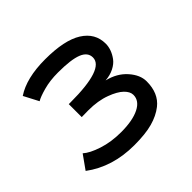

<svg xmlns="http://www.w3.org/2000/svg" viewBox="-130 -638 778 778"><g transform="rotate(-45 259.0 -249.0)"><path d="M14.6 -64 56.6 -123Q78.1 -103.5 124.5 -88.4Q170.9 -73.2 227.5 -73.2Q293.9 -73.2 331.8 -92.3Q369.6 -111.3 369.6 -145Q369.6 -163.6 350.6 -181.9Q331.5 -200.2 293 -214.4Q251.5 -230 195.8 -230Q189.5 -230 176.8 -229.7Q164.1 -229.5 157.7 -229.5V-303.7H166.5H168.9Q360.8 -303.7 360.8 -368.2Q360.8 -397.9 326.4 -411.6Q292 -425.3 217.3 -425.3Q170.9 -425.3 134 -415Q97.2 -404.8 82.5 -395.5L49.3 -459Q110.8 -500 218.3 -500Q328.6 -500 382.8 -465.8Q437 -431.6 437 -371.1Q437 -355 431.2 -338.4Q425.3 -321.8 413.6 -305.9Q401.9 -290 380.4 -279.1Q358.9 -268.1 331.1 -266.1Q383.8 -253.4 415 -218Q446.3 -182.6 446.3 -146Q446.3 -77.6 402.3 -43Q373.5 -20.5 332.8 -9.3Q292 2 228 2Q103 2 14.6 -64Z"/></g></svg>

Font: Fantasque Sans Mono
Style: Regular
Weight: 400
Monospace: yes
Designer: Jany Belluz
Version: Version 1.8.0 ; ttfautohint (v1.8.2)